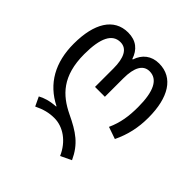

<svg xmlns="http://www.w3.org/2000/svg" viewBox="-204 -712 1128 1128"><g transform="rotate(45 359.5 -148.0)"><path d="M460 250 527 218C484 125 427 86 324 37C219 -14 137 -91 137 -274C137 -409 171 -474 238 -474C293 -474 318 -422 318 -335V-182H400V-335C400 -427 428 -474 480 -474C547 -474 581 -408 581 -277C581 -202 572 -140 542 -74L617 -48C652 -121 668 -193 668 -276C668 -442 606 -546 487 -546C424 -546 380 -511 361 -453H357C338 -511 297 -546 230 -546C112 -546 50 -442 50 -273C50 -118 113 -5 238 58V61C187 64 151 76 124 91L151 148C197 126 234 116 279 116C351 116 423 165 460 250Z"/></g></svg>

Font: Noto Sans Georgian SemiCondensed
Style: Regular
Weight: 400
Width: 4
Designer: Monotype Design Team, Akaki Razmadze
Foundry: Google LLC
Version: Version 2.005